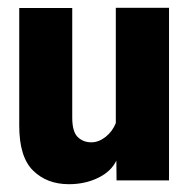

<svg xmlns="http://www.w3.org/2000/svg" viewBox="-20 -467 490 497"><path d="M29.8 -141.6Q29.8 -60.5 65.7 -25.4Q101.6 9.8 158.2 9.8Q200.2 9.8 233.9 -6.6Q267.6 -22.9 281.2 -51.3L281.7 0H417.5V-446.8H279.8V-148.4Q271 -126.5 253.2 -112.5Q235.4 -98.6 216.3 -98.6Q195.3 -98.6 181.2 -112.3Q167 -126 167 -162.6V-446.3H29.8Z"/></svg>

Font: Roboto Flex Super Cond Bold
Style: Regular
Weight: 700
Width: 3
Designer: Berlow after Robertson
Foundry: Google
Version: Version 3.000